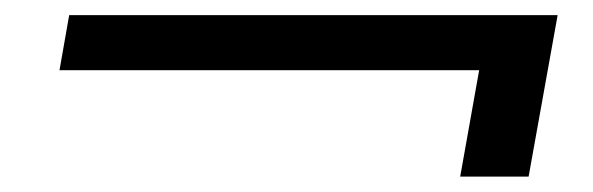

<svg xmlns="http://www.w3.org/2000/svg" viewBox="-20 -452 778 252"><path d="M58.1 -359.9 70.8 -432.1H711.9L673.8 -220.2H584L608.9 -359.9Z"/></svg>

Font: Poppins
Style: Italic
Weight: 400
Italic angle: -10°
Designer: Ninad Kale (Devanagari), Jonny Pinhorn (Latin)
Foundry: Indian Type Foundry
Version: Version 3.200;PS 1.000;hotconv 16.6.54;makeotf.lib2.5.65590